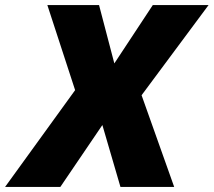

<svg xmlns="http://www.w3.org/2000/svg" viewBox="-84 -734 839 754"><path d="M-64 0H153L318 -243L389 0H600L472 -360L735 -714H516L365 -485L305 -714H102L211 -380Z"/></svg>

Font: Noto Sans Black
Style: Italic
Weight: 900
Italic angle: -12°
Designer: Monotype Design Team
Foundry: Monotype Imaging Inc.
Version: Version 2.013